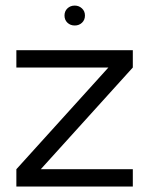

<svg xmlns="http://www.w3.org/2000/svg" viewBox="-20 -684 547 704"><path d="M467 -436.5 129.5 -63.5H467V0H40V-63.5L377.5 -436.5H40V-500H467ZM254 -590.5Q238 -590.5 227.2 -600.8Q216.5 -611 216.5 -627Q216.5 -643 227.2 -653.2Q238 -663.5 254 -663.5Q269.5 -663.5 280.5 -653.2Q291.5 -643 291.5 -627Q291.5 -611 280.8 -600.8Q270 -590.5 254 -590.5Z"/></svg>

Font: Urbanist Light
Style: Regular
Weight: 300
Designer: Corey Hu
Foundry: Corey Hu
Version: Version 1.330; ttfautohint (v1.8.4.7-5d5b)